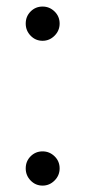

<svg xmlns="http://www.w3.org/2000/svg" viewBox="-20 -554 296 586"><path d="M110 -429.5Q88.5 -429.5 73.5 -445Q58.5 -460.5 58.5 -482Q58.5 -504 73.5 -519Q88.5 -534 110 -534Q131 -534 146.5 -519Q162 -504 162 -482Q162 -460.5 146.5 -445Q131 -429.5 110 -429.5ZM110 12.5Q88.5 12.5 73.5 -3Q58.5 -18.5 58.5 -40Q58.5 -62 73.5 -77Q88.5 -92 110 -92Q131 -92 146.5 -77Q162 -62 162 -40Q162 -18.5 146.5 -3Q131 12.5 110 12.5Z"/></svg>

Font: Imbue 48pt
Style: Regular
Weight: 400
Designer: Tyler Finck
Foundry: Etcetera Type Company
Version: Version 1.102